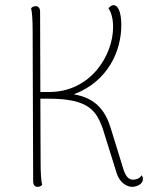

<svg xmlns="http://www.w3.org/2000/svg" viewBox="-20 -719 594 747"><path d="M531 -37C522 -22 505 -20 498 -20C483 -20 470 -29 460 -61L410 -223C390 -287 353 -338 267 -352C401 -402 452 -522 452 -621C452 -677 437 -699 422 -699C415 -699 408 -694 402 -687C409 -676 420 -655 420 -614C420 -503 332 -361 171 -361H137L136 -673C136 -687 130 -695 119 -695C110 -695 105 -691 101 -687C105 -671 107 -640 107 -600L109 -14C109 0 115 8 126 8C135 8 140 4 144 0C140 -16 138 -47 138 -87L137 -335H171C331 -335 355 -283 379 -221L434 -45C444 -12 471 8 494 8C509 8 536 -1 536 -22C536 -27 535 -32 531 -37Z"/></svg>

Font: Arima Koshi Thin
Style: Regular
Weight: 250
Designer: Joana Correia and Natanael Gama
Foundry: NDISCOVER
Version: Version 1.019;PS 001.019;hotconv 1.0.88;makeotf.lib2.5.64775